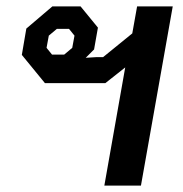

<svg xmlns="http://www.w3.org/2000/svg" viewBox="-20 -578 569 598"><path d="M370 -368 308 -319H120L48 -407L62 -489L143 -558H231L285 -492L273 -424L247 -398L279 -400H301L392 -474L407 -558H518L419 0H305ZM180 -408 205 -429 212 -467 195 -488H157L132 -467L125 -429L142 -408Z"/></svg>

Font: Chakra Petch SemiBold
Style: Italic
Weight: 600
Italic angle: -10°
Designer: Katatrad Aksorn Co.,Ltd.
Foundry: Cadson Demak Co.,Ltd.
Version: Version 1.000; ttfautohint (v1.6)